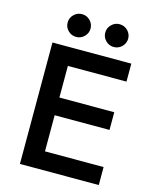

<svg xmlns="http://www.w3.org/2000/svg" viewBox="-126 -947 827 1031"><g transform="rotate(15 287.0 -431.5)"><path d="M524.2 0H85.8V-675H524.2V-575H198.3V-399.2H503.3V-300.8H198.3V-100H524.2ZM409.2 -736.7Q383.3 -736.7 364.6 -755.4Q345.8 -774.2 345.8 -800Q345.8 -825.8 364.6 -844.6Q383.3 -863.3 409.2 -863.3Q435.8 -863.3 454.6 -844.6Q473.3 -825.8 473.3 -800Q473.3 -774.2 454.6 -755.4Q435.8 -736.7 409.2 -736.7ZM200.8 -736.7Q174.2 -736.7 155.4 -755.4Q136.7 -774.2 136.7 -800Q136.7 -825.8 155.4 -844.6Q174.2 -863.3 200.8 -863.3Q226.7 -863.3 245.4 -844.6Q264.2 -825.8 264.2 -800Q264.2 -774.2 245.4 -755.4Q226.7 -736.7 200.8 -736.7Z"/></g></svg>

Font: Funnel Sans Light Medium
Style: Regular
Weight: 500
Version: Version 1.000